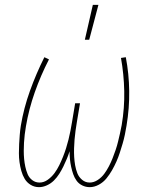

<svg xmlns="http://www.w3.org/2000/svg" viewBox="-20 -764 640 792"><path d="M141 8Q122 8 106.5 -1.5Q91 -11 82 -26Q73 -41 68 -59Q63 -77 60.5 -95Q58 -113 58 -132Q58 -151 59 -170Q60 -189 61.5 -208Q63 -227 66 -246Q78 -318 103.5 -389Q129 -460 163 -528L182 -519Q148 -453 123.5 -383.5Q99 -314 87 -243Q84 -226 82 -209Q80 -192 79 -175.5Q78 -159 78 -142Q78 -125 79.5 -108.5Q81 -92 84.5 -76Q88 -60 94 -45.5Q100 -31 113 -21Q126 -11 143 -11Q161 -11 177 -22.5Q193 -34 204.5 -49.5Q216 -65 224.5 -82.5Q233 -100 240 -117.5Q247 -135 252.5 -152.5Q258 -170 262.5 -188Q267 -206 270.5 -224Q274 -242 277 -260L290 -338H310L297 -260Q294 -242 291.5 -224Q289 -206 287.5 -188Q286 -170 285.5 -152Q285 -134 286 -116.5Q287 -99 290 -82Q293 -65 299 -49.5Q305 -34 318.5 -22.5Q332 -11 350 -11Q367 -11 383 -21.5Q399 -32 410 -47Q421 -62 429.5 -78.5Q438 -95 444.5 -111.5Q451 -128 457 -145.5Q463 -163 467 -180Q471 -197 475 -214Q479 -231 482 -248Q494 -319 492.5 -388.5Q491 -458 479 -525L499 -528Q512 -460 513 -389Q514 -318 502 -246Q499 -227 495 -208Q491 -189 485.5 -170.5Q480 -152 474 -133.5Q468 -115 460 -97Q452 -79 442 -61.5Q432 -44 419 -28Q406 -12 387.5 -2Q369 8 350 8Q334 8 319.5 1Q305 -6 296 -18.5Q287 -31 282 -45.5Q277 -60 273.5 -76Q270 -92 268.5 -108Q267 -124 267 -140Q262 -124 255.5 -108.5Q249 -93 241.5 -77.5Q234 -62 224.5 -47Q215 -32 202.5 -19.5Q190 -7 173.5 0.5Q157 8 141 8ZM330 -600 363 -744H386L348 -600Z"/></svg>

Font: Iosevka Thin Extended Oblique
Style: Regular
Weight: 100
Width: 7
Italic angle: -9°
Monospace: yes
Designer: Belleve Invis
Foundry: Belleve Invis
Version: Version 32.5.0; ttfautohint (v1.8.4)